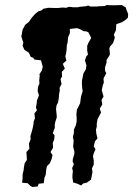

<svg xmlns="http://www.w3.org/2000/svg" viewBox="-20 -728 530 764"><path d="M68 -1 70 -20V-34L74 -51L75 -61L78 -78L87 -92L86 -110L85 -123L97 -136L95 -156L102 -174L101 -186L106 -203L110 -218L113 -232L114 -245L119 -257L117 -277L127 -289L123 -300L126 -317L127 -328L135 -349L130 -365L131 -382L137 -396L136 -408L138 -426L137 -433L147 -448L150 -463L143 -488L117 -491L112 -498L102 -502L95 -518L77 -530L70 -546L73 -558L68 -573L65 -583L70 -610L80 -629L95 -641L106 -657L120 -673L133 -683L146 -687L152 -693L172 -697L208 -696L229 -698L243 -697L255 -701L271 -699H289L298 -701L321 -703L331 -706L340 -702H366L371 -703L397 -704L404 -708L423 -707H437L465 -708L481 -698L483 -689L490 -673L489 -658L481 -650L466 -640L458 -637L443 -632L441 -607L433 -590L437 -578L430 -557L418 -543L415 -535L417 -519V-510L404 -489V-479L398 -460V-446L403 -437L392 -416L393 -399L389 -389L385 -369L388 -358L392 -344L384 -330L387 -312L377 -296L382 -280L377 -271L368 -253L365 -236V-223L362 -213L363 -198L368 -177L358 -166L353 -146L360 -134L353 -118L350 -106L353 -90V-73L346 -58L348 -43L342 -13L325 -1L311 2L303 10L285 2L271 -2L268 -23L269 -40L270 -47L267 -59L274 -75L269 -85L270 -96L276 -116V-125L271 -144L272 -156L273 -169L270 -183L274 -199V-212L282 -230L285 -244V-258L284 -274L286 -292L291 -301L299 -318L301 -334L303 -346L309 -365L307 -378L306 -394V-406L312 -436L322 -453L324 -468L318 -488L323 -503L330 -511L327 -526V-546L332 -558L343 -577L332 -599L324 -603L313 -604L298 -612L287 -616L258 -613V-596L251 -580L249 -558L246 -549L245 -530L243 -516L240 -504L244 -487L230 -474L238 -455L226 -442L227 -424L221 -413L225 -394L217 -378L218 -369L215 -352L214 -338L211 -320L205 -309L203 -295L205 -275L206 -261L200 -243L198 -233V-219L190 -198L197 -190L196 -174L190 -159L191 -140L181 -123L189 -111L185 -94L178 -78L167 -67L164 -54L162 -33L157 -21L154 1L134 3L130 14L109 16L100 11L90 1Z"/></svg>

Font: Winky Rough Medium
Style: Italic
Weight: 500
Italic angle: -8.97852°
Designer: Simon Atzbach
Foundry: typofactur
Version: Version 1.206; ttfautohint (v1.8.4.7-5d5b)